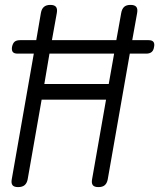

<svg xmlns="http://www.w3.org/2000/svg" viewBox="-20 -754 650 784"><path d="M413 -347H150L93 -22Q90 -6 80.5 2Q71 10 54 10Q37 10 31 2Q25 -6 28 -22L118 -535H52Q38 -535 32.5 -541.5Q27 -548 29 -562Q32 -577 39.5 -583.5Q47 -590 62 -590H128L147 -701Q150 -718 159.5 -726Q169 -734 185.5 -734Q202 -734 208.5 -726Q215 -718 212 -701L192 -590H455L475 -701Q478 -718 487 -726Q496 -734 513 -734Q530 -734 536.5 -726Q543 -718 540 -701L520 -590H587Q601 -590 606.5 -583Q612 -576 609 -562Q607 -548 599 -541.5Q591 -535 577 -535H510L420 -22Q417 -6 408 2Q399 10 382 10Q365 10 359 2Q353 -6 356 -22ZM182 -535 161 -411H424L446 -535Z"/></svg>

Font: Maple Mono NL ExtraLight
Style: Italic
Weight: 275
Italic angle: -10°
Monospace: yes
Designer: subframe7536
Version: Version 7.000